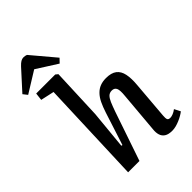

<svg xmlns="http://www.w3.org/2000/svg" viewBox="-331 -1097 1220 1220"><g transform="rotate(-45 279.0 -487.5)"><path d="M591 -37Q581 -29 566.5 -20.5Q552 -12 534.5 -4.5Q517 3 499.5 7.5Q482 12 466 12Q432 12 413.5 0Q395 -12 388.5 -33Q382 -54 385 -80L409 -357Q414 -405 405.5 -423Q397 -441 374 -441Q354 -441 341.5 -429Q329 -417 318.5 -392.5Q308 -368 295 -331L182 0H80L106 -696L15 -716L21 -767H192L208 -754L194 -409L169 -150L177 -148L248 -368Q261 -408 275 -437Q289 -466 308 -485.5Q327 -505 350.5 -514Q374 -523 404 -523Q451 -523 476.5 -503.5Q502 -484 510 -445.5Q518 -407 513 -352L492 -98Q490 -75 494 -65Q498 -55 515 -55Q526 -55 541 -61Q556 -67 570 -78ZM287 -823 261 -796 121 -885 -21 -797 -44 -826 75 -957Q90 -973 102 -980Q114 -987 126 -987Q135 -987 141 -985.5Q147 -984 153 -982Z"/></g></svg>

Font: Literata 18pt Medium
Style: Italic
Weight: 500
Italic angle: -2°
Designer: Latin by Veronika Burian and Jose Scaglione. Greek by Irene Vlachou. Cyrillic by Vera Evstafieva
Foundry: TypeTogether
Version: Version 3.103;gftools[0.9.29]